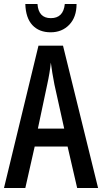

<svg xmlns="http://www.w3.org/2000/svg" viewBox="-20 -943 512 963"><path d="M367 0 319 -208H154L107 0H0L173 -714H296L472 0ZM253 -519Q247 -549 242.5 -577Q238 -605 235 -629Q230 -579 217 -520L170 -298H302ZM364 -923Q364 -857 327.5 -819Q291 -781 234 -781Q176 -781 142.5 -817Q109 -853 107 -923H168Q173 -852 235 -852Q298 -852 305 -923Z"/></svg>

Font: Noto Sans Ethiopic ExtraCondensed Medium
Style: Regular
Weight: 500
Width: 2
Designer: Monotype Design Team
Foundry: Monotype Imaging Inc.
Version: Version 2.102; ttfautohint (v1.8.4.7-5d5b)